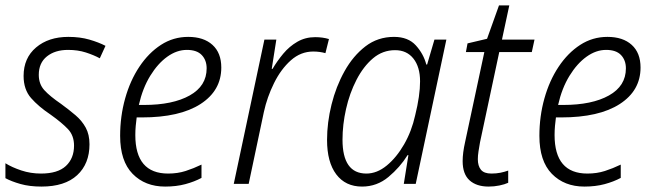

<svg xmlns="http://www.w3.org/2000/svg" viewBox="-20 -678 2408 708"><path d="M133 10Q89 10 55.5 0.5Q22 -9 0 -21V-76Q24 -61 58.5 -49.5Q93 -38 131 -38Q193 -38 223 -66Q253 -94 253 -141Q253 -178 231 -201.5Q209 -225 167 -255Q122 -285 94.5 -316.5Q67 -348 67 -398Q67 -464 113 -503Q159 -542 232 -542Q275 -542 309.5 -532Q344 -522 369 -509L348 -463Q326 -475 296.5 -484.5Q267 -494 231 -494Q183 -494 153 -470Q123 -446 123 -402Q123 -368 143.5 -345.5Q164 -323 205 -295Q235 -273 258.5 -253Q282 -233 296 -207.5Q310 -182 310 -146Q310 -74 264.5 -32Q219 10 133 10Z M589 10Q515 10 469 -37Q423 -84 423 -177Q423 -249 441.5 -315Q460 -381 494 -432Q528 -483 573.5 -512.5Q619 -542 674 -542Q731 -542 763.5 -512.5Q796 -483 796 -429Q796 -344 719.5 -294.5Q643 -245 503 -245H484Q482 -231 480.5 -214Q479 -197 479 -180Q479 -38 600 -38Q635 -38 664.5 -47.5Q694 -57 723 -71V-22Q697 -8 663.5 1Q630 10 589 10ZM511 -291Q617 -291 679.5 -326Q742 -361 742 -426Q742 -456 724 -475Q706 -494 669 -494Q632 -494 597 -469Q562 -444 534 -398.5Q506 -353 492 -291Z M842 0 955 -532H999L982 -424H985Q1002 -453 1024.5 -480Q1047 -507 1076.5 -524Q1106 -541 1142 -541Q1170 -541 1193 -534L1180 -482Q1159 -488 1135 -488Q1089 -488 1052.5 -455.5Q1016 -423 990.5 -371.5Q965 -320 953 -265L897 0Z M1315 10Q1254 10 1220 -35Q1186 -80 1186 -162Q1186 -226 1202.5 -292.5Q1219 -359 1250.5 -415.5Q1282 -472 1327.5 -507Q1373 -542 1433 -542Q1485 -542 1513.5 -510.5Q1542 -479 1552 -440H1555L1582 -532H1626L1513 0H1469L1486 -106H1483Q1455 -61 1412.5 -25.5Q1370 10 1315 10ZM1331 -38Q1370 -38 1406 -67.5Q1442 -97 1470 -145.5Q1498 -194 1511 -253Q1520 -289 1524.5 -320.5Q1529 -352 1529 -378Q1529 -431 1504.5 -462Q1480 -493 1437 -493Q1391 -493 1355.5 -463Q1320 -433 1294.5 -383.5Q1269 -334 1256 -276Q1243 -218 1243 -163Q1243 -38 1331 -38Z M1782 10Q1737 10 1711.5 -13Q1686 -36 1686 -84Q1686 -114 1695 -154L1766 -486H1698L1704 -518L1776 -535L1820 -658H1858L1831 -532H1951L1941 -486H1821L1750 -153Q1747 -136 1744.5 -120Q1742 -104 1742 -91Q1742 -66 1753.5 -52Q1765 -38 1792 -38Q1810 -38 1825 -41Q1840 -44 1854 -49V-4Q1841 2 1821.5 6Q1802 10 1782 10Z M2135 10Q2061 10 2015 -37Q1969 -84 1969 -177Q1969 -249 1987.5 -315Q2006 -381 2040 -432Q2074 -483 2119.5 -512.5Q2165 -542 2220 -542Q2277 -542 2309.5 -512.5Q2342 -483 2342 -429Q2342 -344 2265.5 -294.5Q2189 -245 2049 -245H2030Q2028 -231 2026.5 -214Q2025 -197 2025 -180Q2025 -38 2146 -38Q2181 -38 2210.5 -47.5Q2240 -57 2269 -71V-22Q2243 -8 2209.5 1Q2176 10 2135 10ZM2057 -291Q2163 -291 2225.5 -326Q2288 -361 2288 -426Q2288 -456 2270 -475Q2252 -494 2215 -494Q2178 -494 2143 -469Q2108 -444 2080 -398.5Q2052 -353 2038 -291Z"/></svg>

Font: Noto Sans SemiCondensed Light
Style: Italic
Weight: 300
Width: 4
Italic angle: -12°
Designer: Monotype Design Team
Foundry: Monotype Imaging Inc.
Version: Version 2.013; ttfautohint (v1.8.4.7-5d5b)